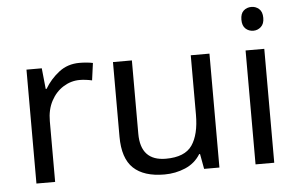

<svg xmlns="http://www.w3.org/2000/svg" viewBox="-52 -813 1393 900"><g transform="rotate(-5 644.5 -363.5)"><path d="M335 -546Q350 -546 367.5 -544.5Q385 -543 398 -540L387 -459Q374 -462 358.5 -464Q343 -466 329 -466Q288 -466 252 -443.5Q216 -421 194.5 -380.5Q173 -340 173 -286V0H85V-536H157L167 -438H171Q197 -482 238 -514Q279 -546 335 -546Z M946 -536V0H874L861 -71H857Q831 -29 785 -9.5Q739 10 687 10Q590 10 541 -36.5Q492 -83 492 -185V-536H581V-191Q581 -63 700 -63Q789 -63 823.5 -113Q858 -163 858 -257V-536Z M1161 -737Q1181 -737 1196.5 -723.5Q1212 -710 1212 -681Q1212 -653 1196.5 -639Q1181 -625 1161 -625Q1139 -625 1124 -639Q1109 -653 1109 -681Q1109 -710 1124 -723.5Q1139 -737 1161 -737ZM1204 -536V0H1116V-536Z"/></g></svg>

Font: Noto Sans Tifinagh Hawad
Style: Regular
Weight: 400
Designer: JamraPatel
Foundry: JamraPatel LLC
Version: Version 2.006; ttfautohint (v1.8.4.7-5d5b)